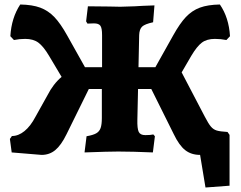

<svg xmlns="http://www.w3.org/2000/svg" viewBox="-20 -674 1072 854"><path d="M992 -87 1001 -74V152L894 160L870 15Q831 15 804 -6Q777 -27 753 -77L653 -278H594L591 -142Q590 -102 597 -87.5Q604 -73 626 -73Q650 -73 662 -76L669 -68L660 4Q568 0 506 0Q464 0 356 4L365 -68Q394 -73 408 -81Q422 -89 427.5 -104.5Q433 -120 433 -149V-278H375L276 -77Q252 -28 226 -6.5Q200 15 165 15L32 4L24 -56L33 -69Q62 -69 89 -91Q116 -113 138 -155L191 -250Q217 -301 254 -332L198 -426Q173 -468 150.5 -484.5Q128 -501 92 -501Q66 -501 42 -496L26 -513Q31 -595 70 -654Q124 -653 159 -640Q194 -627 221.5 -598.5Q249 -570 279 -516L358 -375H434V-518Q434 -549 426.5 -559.5Q419 -570 398 -570L369 -569L363 -579L371 -646L466 -645Q488 -644 515 -644L579 -646Q606 -648 667 -650L661 -575Q624 -567 612 -555.5Q600 -544 599 -518L596 -375H671L750 -516Q780 -570 807 -598.5Q834 -627 869 -640Q904 -653 958 -654Q998 -596 1003 -513L987 -496Q962 -501 936 -501Q900 -501 878 -484.5Q856 -468 831 -426L788 -352L891 -155Q907 -124 918 -111Q929 -98 944 -93.5Q959 -89 992 -87Z"/></svg>

Font: Alegreya SC ExtraBold
Style: Regular
Weight: 800
Designer: Juan Pablo del Peral
Foundry: Huerta Tipografica
Version: Version 2.007; ttfautohint (v1.6)